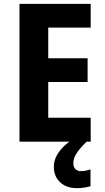

<svg xmlns="http://www.w3.org/2000/svg" viewBox="-20 -734 544 995"><path d="M450 0H81V-714H450V-591H230V-432H434V-309H230V-124H450ZM360 111Q360 132 371 142.5Q382 153 399 153Q413 153 426.5 150Q440 147 449 144V231Q435 235 418 238Q401 241 378 241Q324 241 291.5 210.5Q259 180 259 130Q259 102 272 76Q285 50 308.5 26.5Q332 3 365 -16L429 0Q395 33 377.5 59.5Q360 86 360 111Z"/></svg>

Font: Noto Sans Bengali SemiCondensed
Style: Bold
Weight: 700
Width: 4
Designer: Jelle Bosma - Monotype Design Team
Foundry: Monotype Imaging Inc.
Version: Version 2.003